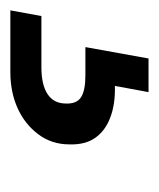

<svg xmlns="http://www.w3.org/2000/svg" viewBox="-78 -59 307 371"><g transform="rotate(90 75.5 126.5)"><path d="M-90 260 -79 200H20Q54 200 72 188Q90 176 90 153Q91 132 78 123.5Q65 115 36 115H-19L3 -7H68L56 58Q90 57 116 66.5Q142 76 156 95.5Q170 115 169 146Q169 180 149.5 206Q130 232 99 246Q68 260 29 260Z"/></g></svg>

Font: DM Sans 18pt Medium
Style: Italic
Weight: 500
Italic angle: -10°
Designer: Colophon Foundry, Jonny Pinhorn
Foundry: Colophon Foundry
Version: Version 4.004;gftools[0.9.30]